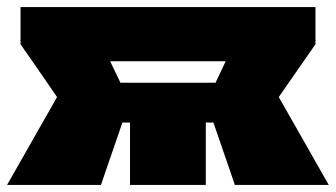

<svg xmlns="http://www.w3.org/2000/svg" viewBox="-20 -522 948 542"><path d="M0 0Q26.5 -47 53.8 -94.5Q81 -142 107.5 -189L141 -248L117 -283Q97.5 -311 78 -339.5Q58.5 -368 38 -397V-502H870.5V-397Q851 -369 831 -340.2Q811 -311.5 791.5 -283.5L767 -248L800 -190Q826.5 -143 854 -95Q881.5 -47 908 0H643Q633.5 -27.5 624.5 -54Q615.5 -80.5 606 -107.5L582.5 -176H561V0H347V-176H325.5L302 -107.5Q292.5 -80.5 283.5 -54Q274.5 -27.5 265 0ZM320 -288.5H588.5L617 -349H291Z"/></svg>

Font: Commissioner Black
Style: Regular
Weight: 900
Designer: Kostas Bartsokas
Foundry: Kostas Bartsokas
Version: Version 1.000; ttfautohint (v1.8.3)